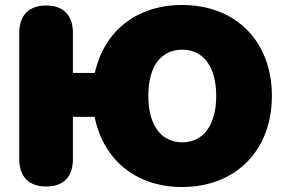

<svg xmlns="http://www.w3.org/2000/svg" viewBox="-20 -737 1150 769"><path d="M709 12C924 12 1069 -134 1069 -353C1069 -571 925 -717 709 -717C526 -717 396 -611 360 -445H272V-605C272 -676 234 -715 165 -715C96 -715 57 -676 57 -605V-100C57 -29 96 10 165 10C235 10 272 -29 272 -100V-269H359C393 -98 524 12 709 12ZM710 -167C625 -167 574 -236 574 -353C574 -470 624 -538 710 -538C795 -538 846 -469 846 -353C846 -237 795 -167 710 -167Z"/></svg>

Font: SN Pro Black
Style: Regular
Weight: 900
Designer: Tobias Whetton
Foundry: Supernotes
Version: Version 1.001;Glyphs 3.2 (3249)